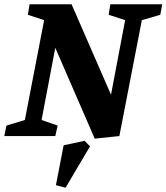

<svg xmlns="http://www.w3.org/2000/svg" viewBox="-39 -635 777 896"><path d="M403 12 219 -412 155 -75 230 -49 219 0H-19L-9 -49L77 -75L167 -541L91 -566L99 -615H295L479 -193L545 -541L468 -566L476 -615H718L709 -566L623 -541L518 0ZM267 241 222 229 258 43 356 22 381 48Z"/></svg>

Font: Manuale ExtraBold
Style: Italic
Weight: 800
Italic angle: -11°
Designer: Eduardo Tunni / Pablo Cosgaya
Foundry: Eduardo Tunni / Pablo Cosgaya
Version: Version 1.002